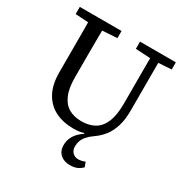

<svg xmlns="http://www.w3.org/2000/svg" viewBox="-200 -827 1158 1207"><g transform="rotate(30 379.0 -223.5)"><path d="M157 -610 32 -618V-670H335V-618L206 -610ZM473 223Q431 223 404.5 199Q378 175 378 133Q378 105 388 82Q398 59 415.5 40Q433 21 455 7L452 3Q439 7 421 10Q403 13 381 13Q304 13 247 -15.5Q190 -44 158 -102.5Q126 -161 126 -250V-360Q126 -412 126 -464Q126 -516 126 -567.5Q126 -619 125 -670H229Q228 -619 227.5 -567.5Q227 -516 227 -464Q227 -412 227 -360V-273Q227 -193 248 -144.5Q269 -96 307.5 -74Q346 -52 398 -52Q456 -52 495.5 -75.5Q535 -99 555.5 -149.5Q576 -200 576 -281V-670H635V-267Q635 -198 619.5 -149.5Q604 -101 577.5 -68Q551 -35 516 -11Q490 7 474 25.5Q458 44 451 63.5Q444 83 444 105Q444 132 460.5 148.5Q477 165 501 165Q514 165 526.5 162Q539 159 550 154L563 188Q547 204 526.5 213.5Q506 223 473 223ZM591 -611 469 -618V-670H729V-618L620 -611Z"/></g></svg>

Font: Source Serif 4
Style: Regular
Weight: 400
Designer: Frank Grießhammer
Foundry: Adobe Systems Incorporated
Version: Version 4.004;hotconv 1.0.116;makeotfexe 2.5.65601